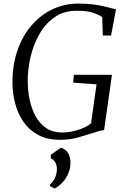

<svg xmlns="http://www.w3.org/2000/svg" viewBox="-20 -771 700 1070"><path d="M313.5 8Q242.5 8 192.2 -19.2Q142 -46.5 110.8 -92Q79.5 -137.5 64.8 -193.2Q50 -249 49.5 -306Q48.5 -407.5 77 -489.5Q105.5 -571.5 156.2 -630Q207 -688.5 273.5 -719.8Q340 -751 415 -751Q463.5 -751 499.5 -746.2Q535.5 -741.5 561.5 -735.2Q587.5 -729 606 -724Q611 -723 615.8 -721.5Q620.5 -720 626.5 -719L599 -573H553L549.5 -676Q529.5 -689 498.8 -700Q468 -711 406.5 -711Q335.5 -711 284 -675Q232.5 -639 199.2 -580.2Q166 -521.5 150 -452Q134 -382.5 134.5 -315Q135 -262.5 146 -212Q157 -161.5 179.8 -121Q202.5 -80.5 238.5 -56.5Q274.5 -32.5 326 -32.5Q368 -32.5 414 -46.5Q460 -60.5 487.5 -84L518 -301L387.5 -310.5L391.5 -354H604L560 -45.5Q546 -45 530.8 -40.2Q515.5 -35.5 493 -28.5Q459 -18 415.5 -5Q372 8 313.5 8ZM258 266V258.5Q271 247.5 279.8 232.8Q288.5 218 293 202Q297.5 186 297 170.5Q297 149 287.5 133Q278 117 263 111.5V91.5L320 52Q348.5 61.5 361 84.5Q373.5 107.5 372.5 140.5Q372 170 360 197.2Q348 224.5 328.2 245.8Q308.5 267 284.5 279.5Z"/></svg>

Font: Merriweather 60pt Light
Style: Italic
Weight: 300
Italic angle: -7.8°
Version: Version 2.101